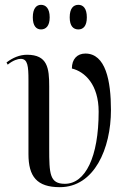

<svg xmlns="http://www.w3.org/2000/svg" viewBox="-20 -766 527 796"><path d="M305 -644C325 -644 340 -658 340 -694C340 -731 325 -746 305 -746C284 -746 269 -731 269 -694C269 -658 284 -644 305 -644ZM150 -644C170 -644 186 -658 186 -694C186 -731 170 -746 150 -746C131 -746 116 -731 116 -694C116 -658 131 -644 150 -644ZM228 10C371 10 440 -150 440 -310C440 -431 418 -544 334 -544C300 -544 278 -521 278 -482C332 -469 389 -415 389 -303C389 -115 334 -4 249 -4C186 -4 184 -45 184 -151V-408C184 -484 177 -539 92 -539C62 -539 33 -527 7 -507L12 -498C34 -516 54 -522 66 -522C95 -522 98 -492 98 -433V-127C98 -34 133 10 228 10Z"/></svg>

Font: Noto Serif Display ExtraCondensed
Style: Regular
Weight: 400
Width: 2
Designer: Monotype Design Team
Foundry: Monotype Imaging Inc.
Version: Version 2.009